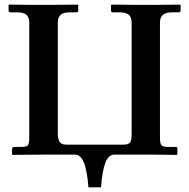

<svg xmlns="http://www.w3.org/2000/svg" viewBox="-20 -666 815 827"><path d="M669 -569V-74Q669 -46 676 -39.5Q683 -33 707 -33H738Q744 -33 744 -26V-1L743 1Q743 1 724.5 1Q706 1 681 0.5Q656 0 635.5 0Q615 0 610 0Q593 0 569.5 0Q546 0 524 0Q502 0 487.5 0Q473 0 473 0Q448 0 434.5 33Q421 66 415 141H361Q355 65 340.5 32.5Q326 0 304 0H169L34 1L32 -1V-24Q32 -33 41 -33H70Q93 -33 99.5 -39.5Q106 -46 106 -74V-569Q106 -592 93.5 -602.5Q81 -613 52 -613H25Q17 -613 17 -621V-645L19 -646Q19 -646 36 -646Q53 -646 77.5 -645.5Q102 -645 126.5 -645Q151 -645 166 -645Q179 -645 203.5 -645Q228 -645 253.5 -645.5Q279 -646 297 -646Q315 -646 315 -646L317 -645V-621Q317 -613 310 -613H283Q252 -613 240.5 -601.5Q229 -590 229 -569V-88Q229 -70 236 -56.5Q243 -43 265 -43H511Q534 -43 540.5 -53Q547 -63 547 -88V-569Q547 -592 534.5 -602.5Q522 -613 493 -613H466Q458 -613 458 -621V-645L460 -646Q460 -646 477 -646Q494 -646 518.5 -645.5Q543 -645 567 -645Q591 -645 606 -645Q620 -645 644.5 -645Q669 -645 694.5 -645.5Q720 -646 738 -646Q756 -646 756 -646L758 -645V-621Q758 -613 750 -613H724Q693 -613 681 -601.5Q669 -590 669 -569Z"/></svg>

Font: Libertinus Serif SemiBold
Style: Regular
Weight: 600
Designer: Philipp H. Poll, Khaled Hosny
Foundry: Caleb Maclennan
Version: Version 7.051;RELEASE